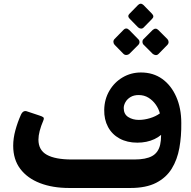

<svg xmlns="http://www.w3.org/2000/svg" viewBox="-20 -978 999 1004"><path d="M342 5Q255 5 189 -20.5Q123 -46 86 -95Q49 -144 49 -216Q49 -255 60.5 -297Q72 -339 89 -377Q101 -404 123 -395L186 -374Q199 -370 205.5 -365.5Q212 -361 207 -349Q181 -288 181 -248Q181 -193 225 -168.5Q269 -144 356 -144H476V5ZM460 5Q444 5 439 -0.5Q434 -6 434 -14Q434 -22 434 -27V-113Q434 -131 438.5 -137.5Q443 -144 460 -144H683Q743 -144 775.5 -162Q808 -180 817.5 -221.5Q827 -263 818 -334L848 -302Q827 -269 787.5 -250.5Q748 -232 698 -232Q645 -232 605.5 -253.5Q566 -275 545 -314Q524 -353 525 -404Q526 -459 552 -503.5Q578 -548 621.5 -573.5Q665 -599 717 -599Q781 -599 828 -565.5Q875 -532 901.5 -472Q928 -412 928 -335Q929 -266 918 -204.5Q907 -143 878 -96Q849 -49 796.5 -22Q744 5 662 5ZM706 -351Q734 -351 764 -360Q794 -369 816 -385Q810 -409 794.5 -431Q779 -453 756.5 -467Q734 -481 705 -481Q680 -481 662.5 -470.5Q645 -460 636 -444Q627 -428 627 -413Q627 -381 650.5 -366Q674 -351 706 -351ZM731 -834Q725 -828 717 -828.5Q709 -829 702 -835L658 -880Q644 -894 658 -907L702 -952Q716 -965 730 -952L774 -907Q789 -892 775 -879ZM656 -696Q650 -691 641 -690.5Q632 -690 625 -697L579 -744Q573 -751 573 -759.5Q573 -768 579 -774L625 -821Q640 -837 656 -821L702 -774Q709 -768 709.5 -759Q710 -750 703 -743ZM809 -696Q802 -689 793.5 -690Q785 -691 778 -697L731 -744Q725 -750 725 -759.5Q725 -769 731 -774L778 -821Q794 -835 808 -821L855 -774Q861 -768 861.5 -759Q862 -750 855 -743Z"/></svg>

Font: Rubik SemiBold
Style: Regular
Weight: 600
Designer: Hubert and Fischer
Foundry: Hubert and Fischer
Version: Version 2.300;gftools[0.9.30]